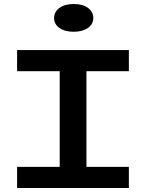

<svg xmlns="http://www.w3.org/2000/svg" viewBox="-20 -935 726 955"><path d="M410 -581V-105H621V0H65V-105H277V-581H65V-686H621V-581ZM249 -845Q249 -876 275.5 -895.5Q302 -915 346 -915Q392 -915 418 -895.5Q444 -876 444 -845Q444 -815 417.5 -796Q391 -777 346 -777Q302 -777 275.5 -796Q249 -815 249 -845Z"/></svg>

Font: BioRhyme Expanded
Style: Bold
Weight: 700
Width: 7
Designer: Aoife Mooney
Foundry: Aoife Mooney Type
Version: Version 1.000